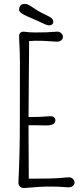

<svg xmlns="http://www.w3.org/2000/svg" viewBox="-20 -956 411 982"><path d="M126 -268.1 127 -94.7Q127 -71.3 127 -54.7Q127.4 -47.4 127.4 -42Q250.5 -42 291 -45.9Q333 -50.3 339.8 -48.3Q346.7 -46.4 351.6 -42Q361.3 -33.2 361.3 -22.7Q361.3 -12.2 352.1 -4.6Q342.8 2.9 326.2 2Q246.1 -4.4 181.6 -0.2Q117.2 3.9 109.4 5.1Q101.6 6.3 95.5 5.1Q89.4 3.9 84.5 0Q73.2 -8.3 74.2 -24.4Q81.5 -165.5 81.5 -336.7Q81.5 -507.8 81.8 -552Q82 -596.2 82 -632.8Q81.1 -711.4 78.6 -743.9Q76.2 -776.4 79.8 -782.7Q83.5 -789.1 88.9 -792Q96.2 -795.4 107.4 -793.5Q127.9 -790 161.6 -790Q226.6 -790 250.2 -792.7Q273.9 -795.4 280.8 -793.2Q287.6 -791 292 -787.1Q301.8 -779.3 301.8 -768.1Q301.8 -756.8 293 -749.5Q284.2 -742.2 269 -742.9Q253.9 -743.7 236.8 -744.9Q219.7 -746.1 200.2 -747.1Q159.2 -748.5 128.9 -746.1Q128.9 -703.6 128.4 -661.6Q127.9 -611.8 127.4 -560.5Q126 -422.9 126 -357.4Q187 -357.4 215.8 -360.4Q247.1 -363.8 255.1 -357.4Q263.2 -351.1 263.2 -340.3Q263.2 -313.5 212.9 -314.5Q202.6 -314.9 194.3 -314.9L154.8 -315.4H126ZM252 -848.6Q255.4 -830.6 235.8 -826.7Q224.1 -824.7 203.4 -835Q182.6 -845.2 161.4 -854Q140.1 -862.8 122.1 -871.1Q79.6 -890.1 78.1 -902.1Q76.7 -914.1 82 -923.6Q87.4 -933.1 98.6 -935.3Q109.9 -937.5 120.4 -933.6Q130.9 -929.7 152.1 -915Q173.3 -900.4 192.6 -890.6Q211.9 -880.9 224.4 -874.8Q236.8 -868.7 243.4 -863.3Q250 -857.9 252 -848.6Z"/></svg>

Font: Pompiere
Style: Regular
Weight: 400
Designer: Karolina Lach
Foundry: Sorkin Type Co.
Version: Version 1.002